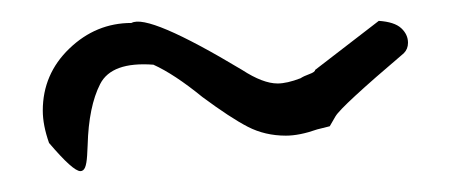

<svg xmlns="http://www.w3.org/2000/svg" viewBox="-20 -562 442 184"><path d="M21 -456Q21 -491 46.5 -515.5Q72 -540 106 -540Q122 -549 212 -495Q232 -482 246 -482Q255 -482 268 -487Q271 -489 276.5 -491Q282 -493 282 -495L343 -542Q358 -541 364.5 -535Q371 -529 371 -521Q371 -515 367 -511Q307 -460 301.5 -450.5Q296 -441 296 -441Q296 -441 284 -438Q267 -432 254 -432Q234 -432 217.5 -440.5Q201 -449 174 -469Q147 -491 127 -500Q87 -503 76 -481.5Q65 -460 64 -423Q64 -421 63.5 -413Q63 -405 61.5 -401.5Q60 -398 57 -398Q50 -398 27 -425Q21 -442 21 -456Z"/></svg>

Font: Indie Flower
Style: Regular
Weight: 400
Designer: Kimberly Geswein
Foundry: Kimberly Geswein
Version: Version 2.000